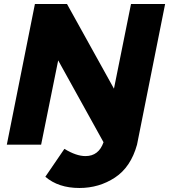

<svg xmlns="http://www.w3.org/2000/svg" viewBox="-20 -721 843 957"><path d="M376 216Q271 216 206 160L301 21Q360 57 406 57Q472 57 496 -12L270 -420L185 0H14L154 -701H314L548 -279L633 -701H803L663 0Q632 112 553 164Q474 216 376 216Z"/></svg>

Font: Argentum Novus
Style: Bold Italic
Weight: 700
Designer: Julieta Ulanovsky (font) & Cristiano Sobral (main changes)
Foundry: Julieta Ulanovsky (font) & Cristiano Sobral (main changes)
Version: Version 3.00;November 27, 2020;FontCreator 13.0.0.2655 64-bi